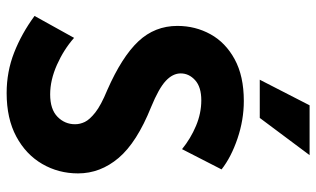

<svg xmlns="http://www.w3.org/2000/svg" viewBox="-207 -733 952 578"><g transform="rotate(90 269.0 -444.0)"><path d="M28 -72 94 -191Q129 -160 175 -139.5Q221 -119 264 -119Q309 -119 331.5 -141Q354 -163 354 -194Q354 -209 347 -223.5Q340 -238 318.5 -255Q297 -272 251 -291Q151 -335 104.5 -384.5Q58 -434 58 -502Q58 -556 83 -601.5Q108 -647 158.5 -674.5Q209 -702 284 -702Q341 -702 397 -683Q453 -664 490 -635L429 -516Q397 -542 359 -558Q321 -574 282 -574Q242 -574 221.5 -555.5Q201 -537 201 -512Q201 -488 223.5 -467Q246 -446 302 -423Q409 -380 455.5 -325Q502 -270 502 -203Q502 -144 473.5 -95Q445 -46 391 -17Q337 12 260 12Q196 12 138.5 -10.5Q81 -33 28 -72ZM220 -750 297 -900H447L335 -750Z"/></g></svg>

Font: Radio Canada Condensed
Style: Bold
Weight: 700
Width: 3
Designer: Charles Daoud, Etienne Aubert Bonn, Alexandre Saumier Demers, Jacques Le Bailly
Foundry: Radio-Canada
Version: Version 2.104; ttfautohint (v1.8.4.7-5d5b);gftools[0.9.28.de